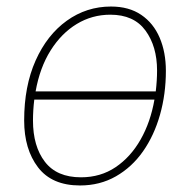

<svg xmlns="http://www.w3.org/2000/svg" viewBox="-20 -558 576 588"><path d="M225 10Q139 10 96.5 -45.5Q54 -101 54 -189Q54 -294 89 -372.5Q124 -451 184.5 -494.5Q245 -538 320 -538Q375 -538 412.5 -512.5Q450 -487 469 -442.5Q488 -398 488 -341Q488 -270 470 -206.5Q452 -143 418 -94.5Q384 -46 335 -18Q286 10 225 10ZM89 -278H457Q459 -295 460 -311Q461 -327 461 -342Q461 -416 425.5 -464.5Q390 -513 318 -513Q262 -513 215 -484.5Q168 -456 135 -403.5Q102 -351 89 -278ZM228 -15Q288 -15 334 -46Q380 -77 410.5 -130.5Q441 -184 453 -253H85Q83 -237 82 -220.5Q81 -204 81 -189Q81 -110 117.5 -62.5Q154 -15 228 -15Z"/></svg>

Font: Noto Sans Disp Thin
Style: Italic
Weight: 100
Italic angle: -12°
Designer: Monotype Design Team
Foundry: Monotype Imaging Inc.
Version: Version 2.000;GOOG;noto-source:20170915:90ef993387c0